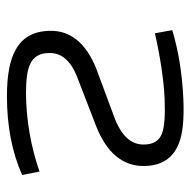

<svg xmlns="http://www.w3.org/2000/svg" viewBox="-18 -520 550 554"><g transform="rotate(90 257.0 -243.0)"><path d="M67 -465Q156 -492 265 -497Q352 -501 394 -484Q458 -459 459 -384Q460 -291 343 -245L198 -189Q133 -162 133 -112Q132 -70 165 -55Q189 -43 249 -43Q365 -44 475 -82L485 -32Q387 12 257 12Q168 12 124 -13Q70 -42 69 -112Q67 -200 176 -245L316 -297Q398 -327 397 -383Q397 -423 366 -435Q339 -446 265 -443Q183 -439 76 -415Z"/></g></svg>

Font: Taylor Sans Light
Style: Regular
Weight: 300
Italic angle: -8°
Designer: Natanael Gama
Version: Version 1.001 September 8, 2015